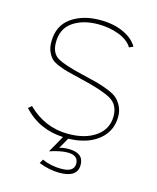

<svg xmlns="http://www.w3.org/2000/svg" viewBox="-106 -601 684 839"><g transform="rotate(15 236.0 -181.5)"><path d="M149 145 159 127Q199 145 246 145Q304 145 304 107Q304 69 256 69Q223 69 175 85L218 9Q108 4 37 -74L52 -87Q130 -10 235 -10Q313 -10 360.5 -44Q408 -78 408 -136Q408 -188 367.5 -211Q327 -234 227 -257Q186 -267 166 -272Q146 -277 121.5 -287Q97 -297 86.5 -308.5Q76 -320 68.5 -337.5Q61 -355 61 -380Q61 -453 113 -490Q165 -527 244 -527Q305 -527 350 -506Q395 -485 413 -452L395 -444Q377 -474 334 -490.5Q291 -507 240 -507Q171 -507 126 -476Q81 -445 81 -383Q81 -335 111.5 -316Q142 -297 228 -277Q274 -266 297.5 -260Q321 -254 351 -242Q381 -230 394.5 -217.5Q408 -205 418 -185Q428 -165 428 -139Q428 -73 377.5 -32.5Q327 8 242 10L214 59Q230 53 256 53Q324 53 324 107Q324 164 243 164Q197 164 149 145Z"/></g></svg>

Font: Raleway
Style: Thin
Weight: 100
Designer: Matt McInerney, Pablo Impallari, Rodrigo Fuenzalida
Foundry: Matt McInerney, Pablo Impallari, Rodrigo Fuenzalida
Version: Version 3.000